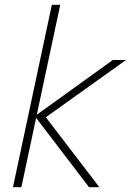

<svg xmlns="http://www.w3.org/2000/svg" viewBox="-20 -780 545 800"><path d="M394 0H351L125 -296L450 -530H505L155 -280L156 -311ZM69 0H34L196 -760H231Z"/></svg>

Font: Be Vietnam Pro Variable Thin
Style: Italic
Weight: 100
Italic angle: -12°
Designer: Lam Bao, Tony Le, Vietanh Nguyen
Foundry: Yellow Type Foundry
Version: Version 1.002